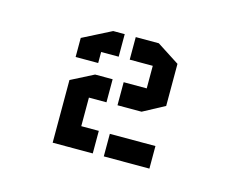

<svg xmlns="http://www.w3.org/2000/svg" viewBox="-49 -643 452 370"><g transform="rotate(15 176.5 -458.0)"><path d="M80 -464 125 -487H160V-441H125V-384H160V-339H80ZM80 -510V-548L137 -577H160V-532H125V-510ZM273 -339H182V-384H273ZM230 -441H182V-487H228V-532H182V-577H228L273 -548V-464Z"/></g></svg>

Font: Wallpoet
Style: Regular
Weight: 400
Designer: Lars Berggren
Foundry: Lars Berggren
Version: Version 1.000